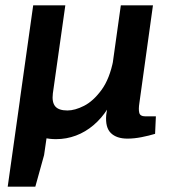

<svg xmlns="http://www.w3.org/2000/svg" viewBox="-20 -511 648 723"><path d="M226 -491 179 -159Q175 -126 188 -110.5Q201 -95 234 -95Q262 -95 296.5 -112.5Q331 -130 362 -172Q393 -214 407 -286L385 -101Q363 -66 332.5 -40Q302 -14 266 -0.5Q230 13 191 13Q142 13 109.5 -7.5Q77 -28 63.5 -61.5Q50 -95 55 -136L105 -491ZM556 -491 505 -124Q501 -99 504.5 -86Q508 -73 526 -73H567L564 -7Q541 0 513 5.5Q485 11 460 11Q419 11 397.5 -10Q376 -31 380 -78L383 -98L382 -113L435 -491ZM167 -72 146 73 113 192H9L63 -191Z"/></svg>

Font: Exo 2 SemiBold
Style: Italic
Weight: 600
Italic angle: -8°
Designer: Natanael Gama
Foundry: Natanael Gama
Version: Version 2.010